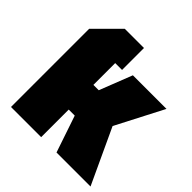

<svg xmlns="http://www.w3.org/2000/svg" viewBox="-185 -845 990 990"><g transform="rotate(45 310.0 -350.0)"><path d="M40 0V-570L170 -700H310V-540H260V-381H299L369 -560H614L480 -301L620 0H372L304 -201H260V0Z"/></g></svg>

Font: Tektur Black
Style: Regular
Weight: 900
Designer: Adam Jagosz
Foundry: Adam Jagosz
Version: Version 1.005;gftools[0.9.30]